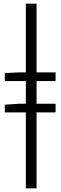

<svg xmlns="http://www.w3.org/2000/svg" viewBox="-20 -770 328 1040"><path d="M6 -331V-374L83 -378H120V-750H178V-378H281V-331H178V-208H281V-161H178V250H120V-161H6V-203L83 -208H120V-331Z"/></svg>

Font: Processing Sans Pro
Style: Regular
Weight: 400
Designer: Paul D. Hunt
Foundry: Adobe Systems Incorporated
Version: Version 2.020;PS 2.000;hotconv 1.0.86;makeotf.lib2.5.63406